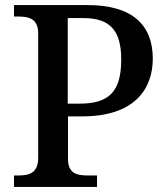

<svg xmlns="http://www.w3.org/2000/svg" viewBox="-20 -734 653 754"><path d="M35 0H361V-45H323C282 -45 247 -53 247 -110V-277H303C507 -277 580 -383 580 -504C580 -636 499 -714 325 -714H35V-669H53C94 -669 130 -660 130 -603V-115C130 -54 95 -45 53 -45H35ZM293 -327H246V-663H308C415 -663 456 -611 456 -500C456 -375 409 -327 293 -327Z"/></svg>

Font: Noto Serif Telugu Medium
Style: Regular
Weight: 500
Designer: Jelle Bosma - Monotype Design Team
Foundry: Monotype Imaging Inc.
Version: Version 2.005